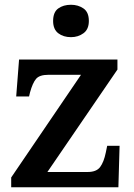

<svg xmlns="http://www.w3.org/2000/svg" viewBox="-20 -786 562 806"><path d="M27 0V-41L320 -472H183Q146 -472 131.5 -455Q117 -438 106 -398L102 -381H48L60 -536H473V-494L179 -64H348Q385 -64 400.5 -85Q416 -106 424 -145L430 -174H482L477 0ZM278 -630Q246 -630 224.5 -646.5Q203 -663 203 -698Q203 -735 224.5 -750.5Q246 -766 278 -766Q308 -766 330.5 -750.5Q353 -735 353 -698Q353 -663 330.5 -646.5Q308 -630 278 -630Z"/></svg>

Font: Noto Serif Hebrew SemiBold
Style: Regular
Weight: 600
Version: Version 2.003